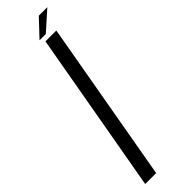

<svg xmlns="http://www.w3.org/2000/svg" viewBox="-266 -760 756 756"><g transform="rotate(-45 112.0 -382.5)"><path d="M3.5 0 123 -675H183.5L64.5 0ZM109.5 -694.5 176 -765H223.5L144.5 -694.5Z"/></g></svg>

Font: Anybody Light
Style: Italic
Weight: 300
Italic angle: -10°
Designer: Tyler Finck
Foundry: Etcetera Type Company
Version: Version 1.010; ttfautohint (v1.8.3) -l 8 -r 50 -G 200 -x 14 